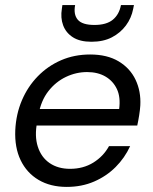

<svg xmlns="http://www.w3.org/2000/svg" viewBox="-20 -722 599 754"><path d="M242 12Q178 12 131.5 -15.5Q85 -43 61 -93Q37 -143 40 -211Q43 -274 66 -328Q89 -382 128.5 -422.5Q168 -463 220 -485.5Q272 -508 334 -508Q401 -508 446 -481Q491 -454 512.5 -408.5Q534 -363 531 -308Q530 -291 526.5 -269Q523 -247 519 -229H105L116 -294H448Q454 -341 439 -372.5Q424 -404 394 -421.5Q364 -439 322 -439Q279 -439 239 -420Q199 -401 170 -364Q141 -327 131 -271L126 -243Q115 -188 128.5 -146Q142 -104 175 -81.5Q208 -59 255 -59Q307 -59 346.5 -83.5Q386 -108 408 -148H491Q470 -102 434 -66Q398 -30 349.5 -9Q301 12 242 12ZM339 -558Q294 -558 266.5 -575.5Q239 -593 228 -622.5Q217 -652 223 -688L225 -702H275Q268 -665 285.5 -644.5Q303 -624 351 -624Q398 -624 423 -644.5Q448 -665 455 -702H506L503 -687Q496 -651 474.5 -622Q453 -593 419.5 -575.5Q386 -558 339 -558Z"/></svg>

Font: DM Sans 28pt
Style: Italic
Weight: 400
Italic angle: -10°
Version: Version 4.004;gftools[0.9.30]